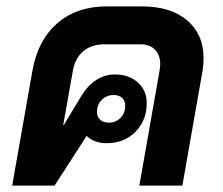

<svg xmlns="http://www.w3.org/2000/svg" viewBox="-20 -578 694 598"><path d="M614 -397Q614 -378 611 -358L548 0H414L477 -358Q479 -372 479 -378Q479 -407 462.5 -423.5Q446 -440 417 -440H305Q265 -440 239.5 -418.5Q214 -397 207 -358L177 -189H179L232 -277Q274 -346 338 -346Q382 -346 409.5 -321Q437 -296 437 -257Q437 -203 402 -167.5Q367 -132 312 -132Q293 -132 276.5 -138Q260 -144 250 -155L150 0H18L81 -358Q98 -453 158.5 -505.5Q219 -558 311 -558H423Q512 -558 563 -514.5Q614 -471 614 -397ZM282 -230Q282 -214 292 -205Q302 -196 319 -196Q341 -196 355.5 -211Q370 -226 370 -248Q370 -264 360.5 -273Q351 -282 334 -282Q312 -282 297 -267Q282 -252 282 -230Z"/></svg>

Font: Bai Jamjuree
Style: Bold Italic
Weight: 700
Italic angle: -10°
Designer: Katatrad Aksorn Co.,Ltd.
Foundry: Cadson Demak Co.,Ltd.
Version: Version 1.000; ttfautohint (v1.6)